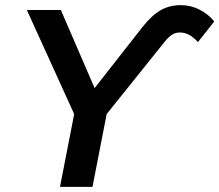

<svg xmlns="http://www.w3.org/2000/svg" viewBox="-20 -727 853 747"><path d="M683.1 -707Q721.7 -707 755.6 -689.9Q789.6 -672.9 813.5 -643.6L750 -563Q717.3 -600.6 680.2 -600.6Q662.6 -600.6 649.4 -592Q636.2 -583.5 623 -567.4L395 -283.2L339.8 0H213.4L268.6 -283.2L84.5 -688H216.8L348.1 -384.3L533.7 -621.1Q570.3 -667.5 605 -687.3Q639.6 -707 683.1 -707Z"/></svg>

Font: Arimo SemiBold
Style: Italic
Weight: 600
Italic angle: -12°
Version: Version 1.33